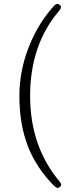

<svg xmlns="http://www.w3.org/2000/svg" viewBox="-20 -768 342 962"><path d="M279.8 168.9Q271.5 174.8 267.1 173.6Q262.7 172.4 252.9 165Q162.6 74.7 119.9 -35.2Q77.1 -145 77.1 -287.1Q77.1 -412.6 124.5 -533Q171.9 -653.3 252.9 -741.2Q268.1 -754.9 280.8 -742.2Q291.5 -732.9 277.8 -715.8Q130.9 -545.4 130.9 -287.1Q130.9 -33.2 279.8 143.1Q293.5 158.2 279.8 168.9Z"/></svg>

Font: Junicode SmCond Light
Style: Regular
Weight: 300
Width: 4
Designer: Peter S. Baker
Version: Version 2.206